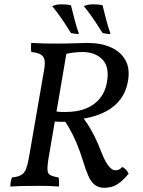

<svg xmlns="http://www.w3.org/2000/svg" viewBox="-20 -883 680 912"><path d="M397 -679Q460 -679 507 -658Q554 -637 576.5 -596Q599 -555 587 -493Q579 -449 554 -414Q529 -379 485.5 -355Q442 -331 375 -319L298 -305Q280 -304 264 -304.5Q248 -305 236 -306L240 -354Q254 -352 266 -351.5Q278 -351 289 -351Q348 -351 389 -368Q430 -385 454.5 -415.5Q479 -446 487 -487Q502 -563 467.5 -599.5Q433 -636 371 -636Q354 -636 331.5 -633.5Q309 -631 291 -626L298 -644L209 -122Q204 -89 206 -72.5Q208 -56 221 -50Q234 -44 258 -40Q260 -30 260.5 -19Q261 -8 260 3Q235 1 217 0.5Q199 0 182.5 0Q166 0 144 0Q110 0 84 0.5Q58 1 29 3Q29 -8 31 -19Q33 -30 37 -40Q66 -43 81 -52Q96 -61 103.5 -80Q111 -99 117 -132L190 -554Q195 -583 191 -600Q187 -617 172 -625Q157 -633 129 -636Q127 -647 127 -657.5Q127 -668 128 -679Q165 -677 193 -676.5Q221 -676 256 -676Q294 -676 334.5 -677.5Q375 -679 397 -679ZM358 -344Q380 -318 396 -293.5Q412 -269 428.5 -236.5Q445 -204 465 -152Q482 -110 498 -92Q514 -74 527 -74Q537 -74 544 -77Q551 -80 561 -90Q571 -85 578.5 -77Q586 -69 591 -58Q565 -26 538.5 -8.5Q512 9 475 9Q447 9 429 -6Q411 -21 399 -49Q387 -77 375 -116Q360 -165 344 -203Q328 -241 309.5 -273Q291 -305 269 -336ZM317 -726Q293 -765 272 -795.5Q251 -826 228 -854Q246 -862 270.5 -862.5Q295 -863 317 -858Q325 -827 333.5 -793Q342 -759 355 -722Q346 -721 337.5 -722.5Q329 -724 317 -726ZM467 -726Q443 -765 422 -795.5Q401 -826 378 -854Q396 -862 420.5 -862.5Q445 -863 467 -858Q475 -827 483.5 -793Q492 -759 505 -722Q496 -721 487.5 -722.5Q479 -724 467 -726Z"/></svg>

Font: Vollkorn
Style: Italic
Weight: 400
Italic angle: -11°
Designer: Friedrich Althausen
Foundry: Friedrich Althausen
Version: Version 5.001